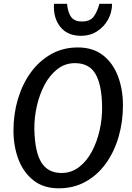

<svg xmlns="http://www.w3.org/2000/svg" viewBox="-20 -1012 714 1040"><path d="M298 8Q216.5 8 162 -34.5Q107.5 -77 80.2 -148Q53 -219 53 -305Q53 -395 77.2 -476Q101.5 -557 147.2 -620Q193 -683 257.5 -719Q322 -755 402 -755Q484.5 -755 538.8 -712Q593 -669 619.5 -597.8Q646 -526.5 646 -442Q646 -351.5 622.2 -270.2Q598.5 -189 553.2 -126.2Q508 -63.5 443.5 -27.8Q379 8 298 8ZM313 -75Q366.5 -75 408 -106.8Q449.5 -138.5 477.5 -191Q505.5 -243.5 519.8 -307Q534 -370.5 533 -434Q531.5 -552 497.5 -611Q463.5 -670 386 -670Q333 -670 291.8 -638.2Q250.5 -606.5 222.2 -554Q194 -501.5 179.8 -438.5Q165.5 -375.5 166 -313Q168.5 -189.5 204 -132.2Q239.5 -75 313 -75ZM419.5 -818Q345 -818 306.2 -867Q267.5 -916 272.5 -991.5H343Q348 -943 366 -919.2Q384 -895.5 423.5 -895.5Q468.5 -895.5 488 -922.8Q507.5 -950 518.5 -991.5H587Q587 -945 565 -905.5Q543 -866 505.2 -842Q467.5 -818 419.5 -818Z"/></svg>

Font: Merriweather Sans Italic
Style: Regular
Weight: 400
Italic angle: -7.5°
Designer: Eben Sorkin
Foundry: Eben Sorkin
Version: Version 1.008; ttfautohint (v1.7.19-72a1) -l 8 -r 50 -G 200 